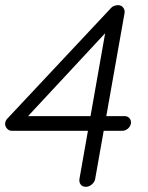

<svg xmlns="http://www.w3.org/2000/svg" viewBox="-24 -720 571 740"><path d="M306.6 0Q293.9 0 287.1 -8.8Q280.3 -17.6 282.2 -30.3L385.7 -617.2L397.5 -609.4L73.2 -260.7L72.3 -272.5H456.1Q467.8 -272.5 475.1 -264.2Q482.4 -255.9 480.5 -244.1Q478.5 -232.4 468.8 -224.1Q459 -215.8 446.3 -215.8H21.5Q9.8 -215.8 2 -225.6Q-5.9 -235.4 -3.9 -247.1Q-2 -257.8 7.8 -266.6L403.3 -688.5Q409.2 -695.3 417.5 -697.8Q425.8 -700.2 430.7 -700.2Q443.4 -700.2 450.7 -690.9Q458 -681.6 456.1 -669.9L342.8 -30.3Q340.8 -18.6 330.1 -9.3Q319.3 0 306.6 0Z"/></svg>

Font: Quicksand
Style: Italic
Weight: 400
Designer: Andrew Paglinawan
Foundry: Andrew Paglinawan
Version: Version 3.006